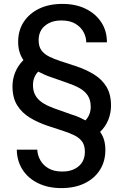

<svg xmlns="http://www.w3.org/2000/svg" viewBox="-20 -732 635 984"><path d="M294 232Q227 232 175.5 207Q124 182 95.5 137.5Q67 93 66 35H171Q172 62 186 88Q200 114 228 130.5Q256 147 297 147Q349 148 382 121Q415 94 415 46Q415 14 401.5 -5.5Q388 -25 362 -38Q336 -51 301.5 -62Q267 -73 225 -87Q174 -104 133 -129Q92 -154 68 -192.5Q44 -231 44 -290Q44 -327 58 -361.5Q72 -396 100 -424Q87 -443 80 -466Q73 -489 73 -517Q73 -576 101.5 -619.5Q130 -663 180.5 -687.5Q231 -712 300 -712Q368 -712 419 -687Q470 -662 499 -618Q528 -574 528 -515H422Q422 -542 408 -568Q394 -594 366 -610.5Q338 -627 297 -627Q245 -628 211.5 -601Q178 -574 178 -526Q178 -494 192 -474.5Q206 -455 232 -442Q258 -429 292.5 -418Q327 -407 369 -393Q420 -376 461 -351Q502 -326 525.5 -287.5Q549 -249 549 -190Q549 -153 535 -118Q521 -83 493 -56Q507 -37 513.5 -14Q520 9 520 37Q520 95 492 139Q464 183 413.5 207.5Q363 232 294 232ZM418 -115Q431 -129 438 -146.5Q445 -164 445 -184Q445 -220 429.5 -243Q414 -266 386.5 -281Q359 -296 323 -308Q287 -320 246 -335Q225 -342 208 -349.5Q191 -357 176 -365Q163 -352 156 -334.5Q149 -317 149 -296Q149 -268 159 -248Q169 -228 187 -213.5Q205 -199 230 -188Q255 -177 285 -167Q315 -157 347 -145Q368 -139 385.5 -131Q403 -123 418 -115Z"/></svg>

Font: DM Sans 17pt Medium
Style: Regular
Weight: 500
Version: Version 4.004;gftools[0.9.30]